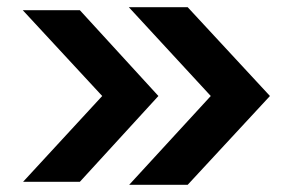

<svg xmlns="http://www.w3.org/2000/svg" viewBox="-20 -580 818 532"><path d="M728 -314 500 -67.9H337.9L564 -314L336.9 -560.1H500ZM418.9 -314 201.2 -76.2H43.9L263.2 -314L43 -551.8H201.2Z"/></svg>

Font: Mattone
Style: Regular
Weight: 400
Width: 6
Designer: Nunzio Mazzaferro
Foundry: Collletttivo
Version: Version 2.000;Glyphs 3.2 (3217)